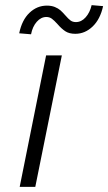

<svg xmlns="http://www.w3.org/2000/svg" viewBox="-20 -732 424 752"><path d="M160.6 -515.1H222.2L118.2 0H57.1ZM163.6 -710Q181.6 -710 194.8 -704.6Q208 -699.2 216.6 -691.7Q225.1 -684.1 235.8 -671.9Q247.6 -658.2 256.1 -651.9Q264.6 -645.5 277.3 -645.5Q298.8 -645.5 315.4 -664.1Q332 -682.6 338.9 -711.9L383.8 -708Q372.6 -656.7 342.8 -628.2Q313 -599.6 274.9 -599.6Q251 -599.6 235.8 -609.6Q220.7 -619.6 205.1 -637.7Q192.4 -651.9 183.1 -658.7Q173.8 -665.5 161.6 -665.5Q140.6 -665.5 124 -646.7Q107.4 -627.9 101.6 -597.7L55.2 -601.6Q65.9 -653.8 95.5 -681.9Q125 -710 163.6 -710Z"/></svg>

Font: Reddit Sans Chocolate Light
Style: Italic
Weight: 300
Italic angle: -11.25°
Designer: Stephen Hutchings
Version: Version 1.013